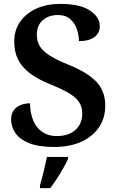

<svg xmlns="http://www.w3.org/2000/svg" viewBox="-20 -744 610 985"><path d="M258 10Q177 10 128.5 -10Q80 -30 58.5 -62Q37 -94 37 -130Q37 -159 50 -177.5Q63 -196 85.5 -205Q108 -214 134 -214Q135 -162 151 -124.5Q167 -87 197.5 -66.5Q228 -46 271 -46Q332 -46 367 -77.5Q402 -109 402 -161Q402 -196 385 -221Q368 -246 332 -267Q296 -288 239 -311Q172 -338 131.5 -369.5Q91 -401 72 -440Q53 -479 53 -531Q53 -590 84 -633.5Q115 -677 168 -700.5Q221 -724 289 -724Q391 -724 441.5 -690Q492 -656 492 -610Q492 -575 464.5 -554Q437 -533 385 -533Q385 -562 374.5 -593.5Q364 -625 340.5 -646Q317 -667 277 -667Q230 -667 199.5 -640.5Q169 -614 169 -567Q169 -534 183 -509Q197 -484 232 -461Q267 -438 331 -412Q428 -373 474 -325Q520 -277 520 -202Q520 -138 487.5 -90.5Q455 -43 396.5 -16.5Q338 10 258 10ZM185 208Q194 177 204 136Q214 95 221 61H329V71Q320 92 304.5 119Q289 146 271.5 173Q254 200 238 221H185Z"/></svg>

Font: Noto Serif Vithkuqi SemiBold
Style: Regular
Weight: 600
Version: Version 1.005